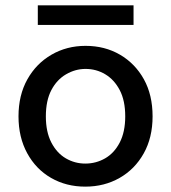

<svg xmlns="http://www.w3.org/2000/svg" viewBox="-20 -684 638 716"><path d="M298 12Q227 12 170.5 -20.5Q114 -53 81.5 -112.5Q49 -172 49 -250Q49 -329 82 -388Q115 -447 172 -480Q229 -513 299 -513Q371 -513 427.5 -480Q484 -447 516.5 -388.5Q549 -330 549 -250Q549 -171 516 -112Q483 -53 426 -20.5Q369 12 298 12ZM298 -74Q338 -74 372 -93.5Q406 -113 426.5 -152.5Q447 -192 447 -250Q447 -309 426.5 -348Q406 -387 372.5 -407Q339 -427 299 -427Q261 -427 226.5 -407Q192 -387 171.5 -348Q151 -309 151 -250Q151 -192 171.5 -152.5Q192 -113 225.5 -93.5Q259 -74 298 -74ZM121 -591V-664H478V-591Z"/></svg>

Font: DMSans_18ptMedium
Style: Regular
Weight: 500
Designer: Colophon Foundry, Jonny Pinhorn
Foundry: Colophon Foundry
Version: Version 4.004;gftools[0.9.30]